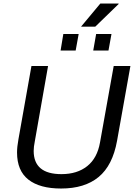

<svg xmlns="http://www.w3.org/2000/svg" viewBox="-20 -1062 771 1094"><path d="M441.9 -910.2 551.8 -1042H655.8V-1039.1L522.9 -910.2ZM325.2 -773.9 340.8 -868.2H428.2L411.1 -773.9ZM511.2 -773.9 527.8 -868.2H615.2L598.1 -773.9ZM328.1 12.2Q206.5 12.2 141.8 -38.6Q77.1 -89.4 77.1 -192.9Q77.1 -225.1 85 -268.1L159.2 -686H253.9L178.2 -255.9Q171.9 -225.1 171.9 -202.1Q171.9 -69.8 330.1 -69.8Q419.9 -69.8 477.1 -115.5Q534.2 -161.1 549.8 -250L627.9 -686H723.1L647 -259.8Q621.6 -119.1 542 -53.5Q462.4 12.2 328.1 12.2Z"/></svg>

Font: Archivo
Style: Italic
Weight: 400
Italic angle: -10°
Designer: Hector Gatti
Foundry: Omnibus-Type
Version: Version 2.001